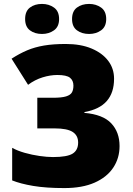

<svg xmlns="http://www.w3.org/2000/svg" viewBox="-20 -948 675 978"><path d="M561 -547Q561 -476 524 -433.5Q487 -391 410 -377V-373Q504 -365 546.5 -320Q589 -275 589 -204Q589 -142 556.5 -93.5Q524 -45 461.5 -17.5Q399 10 308 10Q214 10 149 -1Q84 -12 42 -29V-195Q69 -180 106 -169.5Q143 -159 181.5 -153.5Q220 -148 250 -148Q322 -148 350 -165.5Q378 -183 378 -222Q378 -258 350 -276Q322 -294 258 -294H170V-450H249Q294 -450 316.5 -457Q339 -464 346.5 -477.5Q354 -491 354 -512Q354 -538 336.5 -552Q319 -566 272 -566Q236 -566 197 -554Q158 -542 123 -516L39 -649Q79 -675 118 -691.5Q157 -708 204 -716Q251 -724 315 -724Q391 -724 446 -701Q501 -678 531 -638.5Q561 -599 561 -547ZM108 -851Q108 -891 132.5 -909.5Q157 -928 194 -928Q229 -928 255 -909.5Q281 -891 281 -851Q281 -812 255 -793.5Q229 -775 194 -775Q157 -775 132.5 -793.5Q108 -812 108 -851ZM347 -851Q347 -891 372 -909.5Q397 -928 434 -928Q469 -928 495 -909.5Q521 -891 521 -851Q521 -812 495 -793.5Q469 -775 434 -775Q397 -775 372 -793.5Q347 -812 347 -851Z"/></svg>

Font: Noto Sans Display Black
Style: Regular
Weight: 900
Designer: Monotype Design Team
Foundry: Monotype Imaging Inc.
Version: Version 2.003